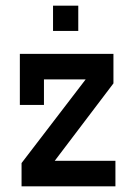

<svg xmlns="http://www.w3.org/2000/svg" viewBox="-20 -657 467 677"><path d="M167 -548V-637H256V-548ZM380 -363 173 -90H387V0H56V-82L282 -377H135V-287H50V-467H380Z"/></svg>

Font: Gulax
Style: Regular
Weight: 400
Designer: Morgan Gilbert
Foundry: VTF
Version: Version 1.001;hotconv 1.0.109;makeotfexe 2.5.65596